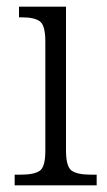

<svg xmlns="http://www.w3.org/2000/svg" viewBox="-20 -556 320 576"><path d="M24 0V-32H42Q82 -32 99 -43.5Q116 -55 116 -103V-432Q116 -480 99.5 -492Q83 -504 46 -504H37V-536H178V-105Q178 -56 195 -44Q212 -32 253 -32H270V0Z"/></svg>

Font: Noto Serif Tamil SemiCondensed Light
Style: Regular
Weight: 300
Width: 4
Designer: Indian Type Foundry, Tom Grace, and the Monotype Design Team
Foundry: Monotype Imaging Inc.
Version: Version 2.004; ttfautohint (v1.8.4.7-5d5b)